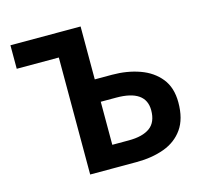

<svg xmlns="http://www.w3.org/2000/svg" viewBox="-106 -860 1038 978"><g transform="rotate(-15 412.5 -370.5)"><path d="M252 0V-617H30V-741H400V-462H491Q570 -462 636 -438.5Q702 -415 741.5 -366Q781 -317 781 -239Q781 -152 744 -99.5Q707 -47 642.5 -23.5Q578 0 497 0ZM400 -117H487Q560 -117 598.5 -145Q637 -173 637 -236Q637 -344 481 -344H400Z"/></g></svg>

Font: Chiron Sans HK TT
Style: Bold
Weight: 700
Designer: Ryoko NISHIZUKA 西塚涼子 (kana, bopomofo & ideographs); Paul D. Hunt (Latin, Greek & Cyrillic); Sandoll Communications 산돌커뮤니
Foundry: Adobe
Version: Version 2.022;hotconv 1.0.109;makeotfexe 2.5.65596